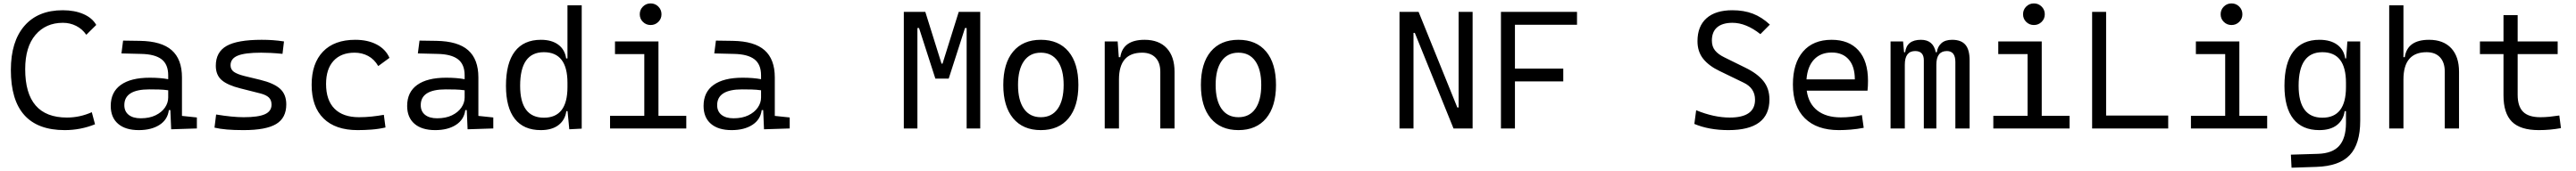

<svg xmlns="http://www.w3.org/2000/svg" viewBox="-20 -764 15274 1017"><path d="M363.8 9.8Q44.4 9.8 44.4 -347.7Q44.4 -517.1 124.8 -610.1Q205.1 -703.1 352.1 -703.1Q422.4 -703.1 474.6 -680.4Q526.9 -657.7 550.8 -615.7L491.7 -557.1Q468.3 -591.3 431.9 -609.9Q395.5 -628.4 353 -628.4Q251.5 -628.4 190.4 -556.6Q129.4 -484.9 129.4 -352.5Q129.4 -64.9 377 -64.9Q453.1 -64.9 524.4 -96.7L543.5 -24.9Q458 9.8 363.8 9.8Z M995.1 4.9 990.2 -109.4H981.4Q974.1 -52.2 925.8 -21.2Q877.4 9.8 803.2 9.8Q723.6 9.8 680.2 -27.8Q636.7 -65.4 636.7 -134.3Q636.7 -216.3 696.3 -259Q755.9 -301.8 867.7 -301.8Q931.6 -301.8 977.5 -293V-315.9Q977.5 -381.3 938 -411.6Q898.4 -441.9 816.9 -443.4L700.2 -446.3L710 -522.5L810.5 -521Q938 -519 998.5 -465.3Q1059.1 -411.6 1059.1 -303.7V-74.7L1147.5 -65.4V0ZM977.5 -227.1Q950.7 -231 922.1 -231.7Q893.6 -232.4 865.2 -232.4Q717.3 -232.4 717.3 -138.7Q717.3 -101.6 742.9 -81.1Q768.6 -60.5 814.5 -60.5Q865.7 -60.5 902.1 -78.1Q938.5 -95.7 958 -124Q977.5 -152.3 977.5 -184.1Z M1424.8 9.8Q1367.2 9.8 1326.2 6.3Q1285.2 2.9 1252 -4.9L1261.7 -83Q1358.9 -66.9 1424.8 -66.9Q1511.7 -66.9 1551 -84.7Q1590.3 -102.5 1590.3 -141.6Q1590.3 -168.9 1574.2 -184.3Q1558.1 -199.7 1523.4 -208.5L1405.8 -238.3Q1329.6 -257.3 1294.7 -287.6Q1259.8 -317.9 1259.8 -373Q1259.8 -454.6 1324 -491Q1388.2 -527.3 1531.2 -527.3Q1566.9 -527.3 1597.9 -525.1Q1628.9 -522.9 1664.1 -517.6L1655.3 -443.8Q1615.2 -447.8 1585.4 -449.2Q1555.7 -450.7 1528.3 -450.7Q1432.6 -450.7 1389.9 -433.1Q1347.2 -415.5 1347.2 -376Q1347.2 -351.1 1366.7 -336.9Q1386.2 -322.8 1429.2 -312L1523.4 -289.1Q1604 -269.5 1640.9 -236.1Q1677.7 -202.6 1677.7 -143.1Q1677.7 -62.5 1617.7 -26.4Q1557.6 9.8 1424.8 9.8Z M2100.6 9.8Q1969.2 9.8 1898.7 -59.6Q1828.1 -128.9 1828.1 -259.8Q1828.1 -386.7 1895.3 -457Q1962.4 -527.3 2086.9 -527.3Q2161.1 -527.3 2214.1 -499.3Q2267.1 -471.2 2289.6 -419.9L2223.1 -371.1Q2199.7 -411.6 2163.1 -431.2Q2126.5 -450.7 2083 -450.7Q2002.4 -450.7 1958 -402.1Q1913.6 -353.5 1913.6 -264.6Q1913.6 -168 1963.9 -117.4Q2014.2 -66.9 2108.9 -66.9Q2146.5 -66.9 2183.6 -70.8Q2220.7 -74.7 2256.3 -81.1L2266.1 -5.9Q2226.1 3.4 2183.6 6.6Q2141.1 9.8 2100.6 9.8Z M2752.9 4.9 2748 -109.4H2739.3Q2731.9 -52.2 2683.6 -21.2Q2635.3 9.8 2561 9.8Q2481.4 9.8 2438 -27.8Q2394.5 -65.4 2394.5 -134.3Q2394.5 -216.3 2454.1 -259Q2513.7 -301.8 2625.5 -301.8Q2689.5 -301.8 2735.4 -293V-315.9Q2735.4 -381.3 2695.8 -411.6Q2656.2 -441.9 2574.7 -443.4L2458 -446.3L2467.8 -522.5L2568.4 -521Q2695.8 -519 2756.3 -465.3Q2816.9 -411.6 2816.9 -303.7V-74.7L2905.3 -65.4V0ZM2735.4 -227.1Q2708.5 -231 2679.9 -231.7Q2651.4 -232.4 2623 -232.4Q2475.1 -232.4 2475.1 -138.7Q2475.1 -101.6 2500.7 -81.1Q2526.4 -60.5 2572.3 -60.5Q2623.5 -60.5 2659.9 -78.1Q2696.3 -95.7 2715.8 -124Q2735.4 -152.3 2735.4 -184.1Z M3187 9.8Q3085.4 9.8 3033 -57.1Q2980.5 -124 2980.5 -253.9Q2980.5 -388.7 3033.2 -458Q3085.9 -527.3 3188 -527.3Q3251.5 -527.3 3290.5 -498.5Q3329.6 -469.7 3337.4 -416.5H3345.2V-732.4H3429.7V1L3356 4.9L3345.7 -103H3338.4Q3331.1 -50.3 3292.2 -20.3Q3253.4 9.8 3187 9.8ZM3345.2 -246.1V-271.5Q3345.2 -453.6 3205.1 -453.6Q3064.5 -453.6 3064.5 -253.9Q3064.5 -64 3205.6 -64Q3345.2 -64 3345.2 -246.1Z M3597.7 0V-75.2H3800.8V-442.4H3627V-517.6H3884.8V-75.2H4049.8V0ZM3838.4 -615.2Q3811.5 -615.2 3792.7 -633.8Q3773.9 -652.3 3773.9 -679.2Q3773.9 -706.1 3792.7 -724.9Q3811.5 -743.7 3838.4 -743.7Q3865.2 -743.7 3884 -724.9Q3902.8 -706.1 3902.8 -679.2Q3902.8 -652.3 3884 -633.8Q3865.2 -615.2 3838.4 -615.2Z M4510.7 4.9 4505.9 -109.4H4497.1Q4489.7 -52.2 4441.4 -21.2Q4393.1 9.8 4318.8 9.8Q4239.3 9.8 4195.8 -27.8Q4152.3 -65.4 4152.3 -134.3Q4152.3 -216.3 4211.9 -259Q4271.5 -301.8 4383.3 -301.8Q4447.3 -301.8 4493.2 -293V-315.9Q4493.2 -381.3 4453.6 -411.6Q4414.1 -441.9 4332.5 -443.4L4215.8 -446.3L4225.6 -522.5L4326.2 -521Q4453.6 -519 4514.2 -465.3Q4574.7 -411.6 4574.7 -303.7V-74.7L4663.1 -65.4V0ZM4493.2 -227.1Q4466.3 -231 4437.7 -231.7Q4409.2 -232.4 4380.9 -232.4Q4232.9 -232.4 4232.9 -138.7Q4232.9 -101.6 4258.5 -81.1Q4284.2 -60.5 4330.1 -60.5Q4381.3 -60.5 4417.7 -78.1Q4454.1 -95.7 4473.6 -124Q4493.2 -152.3 4493.2 -184.1Z M5339.8 0V-693.4H5467.3L5563.5 -385.3H5569.3L5665.5 -693.4H5793V0H5712.4V-597.2H5702.6L5606 -296.4H5526.9L5430.2 -597.2H5420.4V0Z M6152.3 9.8Q6046.4 9.8 5988 -60.5Q5929.7 -130.9 5929.7 -258.8Q5929.7 -387.2 5988 -457.3Q6046.4 -527.3 6152.3 -527.3Q6258.3 -527.3 6316.7 -457.3Q6375 -387.2 6375 -258.8Q6375 -130.9 6316.7 -60.5Q6258.3 9.8 6152.3 9.8ZM6152.3 -66.9Q6217.3 -66.9 6252.4 -116.9Q6287.6 -167 6287.6 -258.8Q6287.6 -350.6 6252.4 -400.6Q6217.3 -450.7 6152.3 -450.7Q6087.4 -450.7 6052.2 -400.6Q6017.1 -350.6 6017.1 -258.8Q6017.1 -167 6052.2 -116.9Q6087.4 -66.9 6152.3 -66.9Z M6860.8 0V-337.4Q6860.8 -391.6 6832.5 -421.1Q6804.2 -450.7 6752.9 -450.7Q6615.7 -450.7 6615.7 -291.5V0H6531.2V-517.6H6607.9L6614.7 -423.8H6623.5Q6638.7 -527.3 6767.6 -527.3Q6852.5 -527.3 6898.9 -477.5Q6945.3 -427.7 6945.3 -336.9V0Z M7324.2 9.8Q7218.3 9.8 7159.9 -60.5Q7101.6 -130.9 7101.6 -258.8Q7101.6 -387.2 7159.9 -457.3Q7218.3 -527.3 7324.2 -527.3Q7430.2 -527.3 7488.5 -457.3Q7546.9 -387.2 7546.9 -258.8Q7546.9 -130.9 7488.5 -60.5Q7430.2 9.8 7324.2 9.8ZM7324.2 -66.9Q7389.2 -66.9 7424.3 -116.9Q7459.5 -167 7459.5 -258.8Q7459.5 -350.6 7424.3 -400.6Q7389.2 -450.7 7324.2 -450.7Q7259.3 -450.7 7224.1 -400.6Q7189 -350.6 7189 -258.8Q7189 -167 7224.1 -116.9Q7259.3 -66.9 7324.2 -66.9Z M8599.6 0 8370.1 -568.4H8362.3V0H8279.3V-693.4H8392.6L8622.1 -125H8629.9V-693.4H8712.9V0Z M8880.9 0V-693.4H9332V-616.7H8963.9V-356H9250.5V-279.8H8963.9V0Z M10230 9.8Q10115.2 9.8 10027.8 -26.9L10038.6 -108.4Q10144 -64.9 10237.8 -64.9Q10387.7 -64.9 10387.7 -170.9Q10387.7 -240.2 10319.8 -272.5L10177.2 -341.8Q10113.8 -372.1 10080.1 -414.6Q10046.4 -457 10046.4 -519Q10046.4 -607.9 10099.9 -655.5Q10153.3 -703.1 10253.4 -703.1Q10321.8 -703.1 10375 -682.6Q10428.2 -662.1 10475.6 -617.7L10419.4 -561Q10334.5 -628.4 10253.9 -628.4Q10194.8 -628.4 10163.3 -601.8Q10131.8 -575.2 10131.8 -522.5Q10131.8 -487.3 10150.4 -464.1Q10168.9 -440.9 10205.1 -423.3L10330.6 -361.3Q10400.9 -327.1 10437 -282.5Q10473.1 -237.8 10473.1 -172.4Q10473.1 9.8 10230 9.8Z M10884.8 9.8Q10754.4 9.8 10683.3 -60.5Q10612.3 -130.9 10612.3 -261.7Q10612.3 -387.7 10672.4 -457.5Q10732.4 -527.3 10841.8 -527.3Q10944.8 -527.3 11001.2 -464.4Q11057.6 -401.4 11057.6 -283.2Q11057.6 -250.5 11054.7 -224.6H10694.3Q10705.1 -147.5 10757.3 -106.7Q10809.6 -65.9 10896.5 -65.9Q10957 -65.9 11021.5 -79.6L11032.2 -3.9Q10992.2 3.9 10954.6 6.8Q10917 9.8 10884.8 9.8ZM10692.9 -292H10979.5Q10979.5 -368.7 10943.4 -410.2Q10907.2 -451.7 10842.8 -451.7Q10776.9 -451.7 10737.8 -410.2Q10698.7 -368.7 10692.9 -292Z M11575.7 0V-395.5Q11575.7 -460.4 11525.4 -460.4Q11462.9 -460.4 11462.9 -378.9V0H11388.7V-405.3Q11388.7 -460.4 11337.4 -460.4Q11275.9 -460.4 11275.9 -378.9V0H11191.4V-517.6H11265.6L11271.5 -453.1H11277.8Q11287.1 -527.3 11371.6 -527.3Q11444.8 -527.3 11459.5 -453.1H11465.8Q11469.7 -485.8 11492.4 -506.6Q11515.1 -527.3 11556.6 -527.3Q11609.9 -527.3 11635 -498Q11660.2 -468.8 11660.2 -405.3V0Z M11800.8 0V-75.2H12003.9V-442.4H11830.1V-517.6H12087.9V-75.2H12252.9V0ZM12041.5 -615.2Q12014.6 -615.2 11995.8 -633.8Q11977.1 -652.3 11977.1 -679.2Q11977.1 -706.1 11995.8 -724.9Q12014.6 -743.7 12041.5 -743.7Q12068.4 -743.7 12087.2 -724.9Q12106 -706.1 12106 -679.2Q12106 -652.3 12087.2 -633.8Q12068.4 -615.2 12041.5 -615.2Z M12386.7 0V-693.4H12469.7V-76.7H12837.9V0Z M12972.7 0V-75.2H13175.8V-442.4H13002V-517.6H13259.8V-75.2H13424.8V0ZM13213.4 -615.2Q13186.5 -615.2 13167.7 -633.8Q13148.9 -652.3 13148.9 -679.2Q13148.9 -706.1 13167.7 -724.9Q13186.5 -743.7 13213.4 -743.7Q13240.2 -743.7 13259 -724.9Q13277.8 -706.1 13277.8 -679.2Q13277.8 -652.3 13259 -633.8Q13240.2 -615.2 13213.4 -615.2Z M13569.3 233.4 13565.4 155.8 13726.6 150.9Q13813 147.9 13852.3 102.8Q13891.6 57.6 13892.1 -30.3V-103H13884.3Q13877 -50.3 13838.4 -20.3Q13799.8 9.8 13733.9 9.8Q13632.3 9.8 13579.8 -57.1Q13527.3 -124 13527.3 -253.9Q13527.3 -388.7 13580.1 -458Q13632.8 -527.3 13734.9 -527.3Q13799.8 -527.3 13839.6 -498.5Q13879.4 -469.7 13887.7 -416.5H13893.1L13900.4 -517.6H13976.6V-45.9Q13976.6 92.3 13914.6 158.2Q13852.5 224.1 13716.8 228.5ZM13892.1 -271.5Q13892.1 -453.6 13752 -453.6Q13611.3 -453.6 13611.3 -253.9Q13611.3 -64 13752.4 -64Q13892.1 -64 13892.1 -246.1Z M14478 0V-337.4Q14478 -393.1 14449.7 -423.3Q14421.4 -453.6 14370.1 -453.6Q14232.9 -453.6 14232.9 -291.5V0H14148.4V-732.4H14232.9V-423.8H14240.7Q14255.9 -527.3 14384.8 -527.3Q14469.7 -527.3 14516.1 -477.5Q14562.5 -427.7 14562.5 -336.9V0Z M15035.2 9.8Q14926.3 9.8 14876.2 -40.3Q14826.2 -90.3 14826.2 -196.8V-442.4H14686.5V-517.6H14826.2V-673.8H14910.2V-517.6H15147.5V-442.4H14910.2V-200.2Q14910.2 -131.8 14942.4 -99.4Q14974.6 -66.9 15044.9 -66.9Q15071.3 -66.9 15098.4 -69.6Q15125.5 -72.3 15157.2 -77.1L15167 -2Q15133.8 3.9 15102.3 6.8Q15070.8 9.8 15035.2 9.8Z"/></svg>

Font: Cascadia Mono NF SemiLight
Style: Regular
Weight: 350
Monospace: yes
Designer: Aaron Bell
Foundry: Saja Typeworks
Version: Version 2404.023; ttfautohint (v1.8.4)